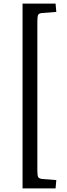

<svg xmlns="http://www.w3.org/2000/svg" viewBox="-20 -832 372 1064"><path d="M105 212V-812H288L292 -766L215 -760Q197 -759 192 -750.5Q187 -742 187 -714V114Q187 142 192 150Q197 158 215 160L292 166L288 212Z"/></svg>

Font: Literata 18pt
Style: Regular
Weight: 400
Designer: Latin by Veronika Burian and Jose Scaglione. Greek by Irene Vlachou. Cyrillic by Vera Evstafieva.
Foundry: TypeTogether
Version: Version 3.103;gftools[0.9.29]